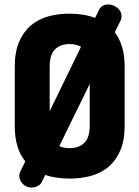

<svg xmlns="http://www.w3.org/2000/svg" viewBox="-20 -792 623 858"><path d="M464 -772Q485 -772 504 -757.5Q523 -743 523 -719Q523 -708 519 -700L493 -648Q514 -620 525.5 -582.5Q537 -545 537 -495V-230Q537 -165 518 -120.5Q499 -76 466 -47.5Q433 -19 388 -6.5Q343 6 291 6Q230 6 182 -10L167 21Q162 32 149 39Q136 46 122 46Q96 46 81 29Q66 12 66 -7Q66 -16 71 -26L93 -71Q70 -99 58 -138Q46 -177 46 -230V-495Q46 -559 65 -604Q84 -649 117 -677.5Q150 -706 194.5 -718.5Q239 -731 291 -731Q355 -731 405 -712L422 -747Q428 -760 439 -766Q450 -772 464 -772ZM202 -295 342 -583Q321 -595 291 -595Q249 -595 225.5 -571Q202 -547 202 -495ZM381 -417 245 -139Q264 -130 291 -130Q333 -130 357 -154Q381 -178 381 -230Z"/></svg>

Font: AkaAcidDosis
Style: ExtraBold
Weight: 800
Designer: Edgar Tolentino, Pablo Impallari, Igino Marini, Aka-Acid
Foundry: Edgar Tolentino, Pablo Impallari, Igino Marini, Aka-Acid
Version: Version 1.007